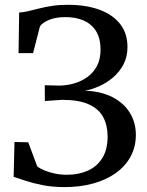

<svg xmlns="http://www.w3.org/2000/svg" viewBox="-20 -771 613 802"><path d="M250 10.5Q197.5 10.5 155 1.8Q112.5 -7 82.8 -17.2Q53 -27.5 37 -32L40.5 -178L98 -176.5L135.5 -76Q146 -67.5 165 -59.5Q184 -51.5 208.8 -46.2Q233.5 -41 259.5 -41Q308.5 -41 347 -58.2Q385.5 -75.5 407.5 -111Q429.5 -146.5 429.5 -201Q429.5 -247 411.2 -281.5Q393 -316 351.2 -335Q309.5 -354 239 -354L167.5 -349L167 -415L226 -413.5Q257 -413.5 287.8 -422Q318.5 -430.5 344 -448.5Q369.5 -466.5 384.8 -495Q400 -523.5 400 -564Q400 -631 361 -665.2Q322 -699.5 252 -699.5Q212 -699.5 184 -687.5Q156 -675.5 147 -661L118 -549H57.5L60 -718.5Q79.5 -720 100.2 -725Q121 -730 145 -736Q169 -742 198 -746.5Q227 -751 263 -751Q339 -751 395 -730.5Q451 -710 481.8 -670.8Q512.5 -631.5 512.5 -575Q512.5 -534 495.8 -502Q479 -470 452 -447.2Q425 -424.5 394 -410.8Q363 -397 334 -392Q401.5 -390 449.2 -365.5Q497 -341 522.2 -300.2Q547.5 -259.5 547.5 -207.5Q547.5 -157.5 525.5 -117Q503.5 -76.5 463.5 -48Q423.5 -19.5 369.2 -4.5Q315 10.5 250 10.5Z"/></svg>

Font: Merriweather 28pt
Style: Regular
Weight: 400
Version: Version 2.100